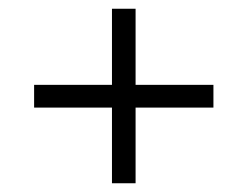

<svg xmlns="http://www.w3.org/2000/svg" viewBox="-20 -517 566 439"><path d="M468 -323V-271H58V-323ZM290 -98H236V-497H290Z"/></svg>

Font: Gemunu Libre ExtraLight Light
Style: Regular
Weight: 300
Version: Version 1.100